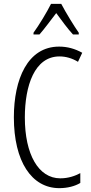

<svg xmlns="http://www.w3.org/2000/svg" viewBox="-20 -967 471 997"><path d="M298 -947H245C223 -903 183 -837 154 -797V-788H185C210 -816 244 -863 272 -899C300 -861 331 -818 359 -788H389V-797C367 -828 322 -901 298 -947ZM289 -674C321 -674 354 -665 385 -646L407 -693C369 -714 330 -725 287 -725C123 -725 52 -555 52 -358C52 -129 144 10 288 10C330 10 369 0 397 -17V-68C371 -54 336 -41 293 -41C180 -41 109 -165 109 -357C109 -521 159 -674 289 -674Z"/></svg>

Font: Noto Sans UI Condensed Light
Style: Regular
Weight: 300
Width: 3
Designer: Monotype Design Team
Foundry: Monotype Imaging Inc.
Version: Version 1.901